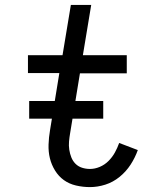

<svg xmlns="http://www.w3.org/2000/svg" viewBox="-20 -755 640 783"><path d="M347 8Q318 8 290 1.5Q262 -5 240.5 -20.5Q219 -36 204.5 -59.5Q190 -83 183.5 -109.5Q177 -136 178 -165.5Q179 -195 184 -224L222 -457H94V-530H235L269 -735H352L318 -530H497V-456H306L266 -212Q263 -195 261.5 -178Q260 -161 262.5 -144.5Q265 -128 271 -113Q277 -98 288 -87Q299 -76 314.5 -71Q330 -66 347 -66Q367 -66 387 -74.5Q407 -83 422.5 -98.5Q438 -114 448.5 -133Q459 -152 466 -172L542 -143Q531 -112 512.5 -83.5Q494 -55 467.5 -33.5Q441 -12 409.5 -2Q378 8 347 8ZM401 -271H99V-343H401Z"/></svg>

Font: Iosevka Curly Slab Extended
Style: Italic
Weight: 400
Width: 7
Italic angle: -9°
Monospace: yes
Designer: Belleve Invis
Foundry: Belleve Invis
Version: Version 11.1.0; ttfautohint (v1.8.3)